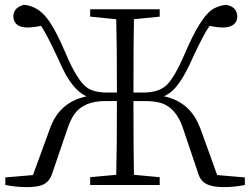

<svg xmlns="http://www.w3.org/2000/svg" viewBox="-20 -764 1032 793"><path d="M877 -41 991.2 -31.2V0Q949.2 8.8 904.3 8.8Q833 8.8 811.5 -21.5Q802.7 -33.2 797.9 -49.8L734.4 -238.3Q707 -317.4 647.5 -337.9Q618.2 -346.7 578.1 -346.7H531.2Q531.2 -137.7 533.2 -42L639.6 -32.2V0H352.5V-32.2L460 -42Q462.9 -137.7 462.9 -346.7H415Q327.1 -346.7 288.1 -293.9Q272.5 -271.5 260.7 -238.3L196.3 -49.8Q183.6 -6.8 145.5 2.9Q125 8.8 89.8 8.8Q45.9 8.8 2 0V-31.2L116.2 -41L186.5 -233.4Q220.7 -330.1 312.5 -359.4Q325.2 -363.3 336.9 -366.2Q291 -386.7 251 -457Q235.4 -486.3 216.8 -528.3Q171.9 -625 149.4 -657.2Q115.2 -650.4 91.8 -650.4Q43.9 -651.4 36.1 -686.5Q35.2 -692.4 35.2 -696.3Q35.2 -727.5 67.4 -740.2Q74.2 -743.2 80.1 -744.1Q136.7 -738.3 175.8 -686.5Q210 -641.6 252 -542Q299.8 -428.7 341.8 -400.4Q371.1 -381.8 421.9 -381.8H462.9Q462.9 -589.8 460 -684.6L352.5 -695.3V-725.6H639.6V-695.3L533.2 -684.6Q531.2 -589.8 531.2 -381.8H572.3Q635.7 -381.8 668.9 -413.1Q702.1 -446.3 743.2 -542Q804.7 -686.5 853.5 -722.7Q878.9 -740.2 913.1 -744.1Q952.1 -738.3 959 -706.1Q960 -701.2 960 -696.3Q960 -661.1 920.9 -652.3Q912.1 -650.4 902.3 -650.4Q877.9 -650.4 845.7 -657.2Q821.3 -623 777.3 -528.3Q726.6 -412.1 680.7 -379.9Q668.9 -372.1 657.2 -366.2Q754.9 -345.7 796.9 -257.8Q802.7 -246.1 807.6 -233.4Z"/></svg>

Font: GenYoMin JP Light
Style: Regular
Weight: 300
Version: Version 1.001;PS 1;hotconv 16.6.51;makeotf.lib2.5.65220 DEVE